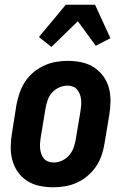

<svg xmlns="http://www.w3.org/2000/svg" viewBox="-20 -786 540 814"><path d="M206 8Q176 8 147.5 2Q119 -4 95.5 -19Q72 -34 56 -56.5Q40 -79 32.5 -106.5Q25 -134 25.5 -164Q26 -194 31 -223L50 -343Q55 -368 63.5 -393Q72 -418 86.5 -440Q101 -462 122 -479.5Q143 -497 167 -508Q191 -519 216.5 -523.5Q242 -528 267 -528Q297 -528 325.5 -522Q354 -516 377.5 -501Q401 -486 417.5 -463.5Q434 -441 441.5 -413.5Q449 -386 448.5 -356Q448 -326 443 -297L423 -177Q419 -152 410.5 -127Q402 -102 387 -80Q372 -58 351.5 -40.5Q331 -23 307 -12Q283 -1 257 3.5Q231 8 206 8ZM207 -97Q225 -97 242 -104.5Q259 -112 272 -126.5Q285 -141 291.5 -158.5Q298 -176 301 -194L321 -314Q323 -326 324 -338Q325 -350 324 -362Q323 -374 319 -385Q315 -396 308 -405Q301 -414 290 -418.5Q279 -423 267 -423Q249 -423 231.5 -415.5Q214 -408 201 -393.5Q188 -379 182 -361.5Q176 -344 173 -326L153 -206Q151 -194 150 -182Q149 -170 150 -158Q151 -146 154.5 -135Q158 -124 165 -115Q172 -106 183.5 -101.5Q195 -97 207 -97ZM198 -587 145 -629 259 -766H383L448 -624L386 -592L310 -696Z"/></svg>

Font: Iosevka Extrabold
Style: Italic
Weight: 800
Italic angle: -9°
Monospace: yes
Designer: Belleve Invis
Foundry: Belleve Invis
Version: Version 32.5.0; ttfautohint (v1.8.4)